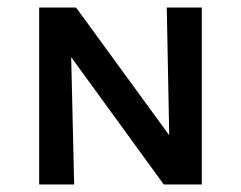

<svg xmlns="http://www.w3.org/2000/svg" viewBox="-20 -490 640 510"><path d="M84 0V-470H166L177 0ZM461 0H415L122 -403V-470H182L457 -93ZM516 -470V0H432L423 -470Z"/></svg>

Font: Ysabeau SC SemiBold
Style: Regular
Weight: 600
Designer: Christian Thalmann (Catharsis Fonts)
Version: Version 2.001;gftools[0.9.30]; featfreeze: smcp